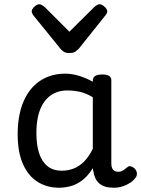

<svg xmlns="http://www.w3.org/2000/svg" viewBox="-20 -865 664 902"><path d="M258 17Q201 17 157 -10.5Q113 -38 88 -94Q63 -150 63 -235Q63 -287 72.5 -331Q82 -375 101 -410Q120 -445 147 -469Q174 -493 209 -506Q244 -519 286 -519Q318 -519 352 -508.5Q386 -498 416 -481V-486Q416 -501 427 -508Q438 -515 460 -515Q482 -515 492.5 -508.5Q503 -502 503 -488V-96Q503 -83 507 -74.5Q511 -66 518 -62Q525 -58 534 -58Q544 -58 550.5 -60.5Q557 -63 563.5 -68Q570 -73 579 -80Q586 -86 595 -83.5Q604 -81 613 -73Q622 -63 623 -52Q624 -41 619 -33Q608 -17 591 -6Q574 5 554.5 11Q535 17 515 17Q492 17 475 12Q458 7 446 -3.5Q434 -14 427.5 -29Q421 -44 418 -63Q418 -64 417 -67.5Q416 -71 416 -75Q393 -38 366.5 -18Q340 2 312 9.5Q284 17 258 17ZM151 -239Q151 -184 164 -144.5Q177 -105 203.5 -84Q230 -63 270 -63Q299 -63 325.5 -73Q352 -83 375 -106Q398 -129 416 -166V-408Q385 -427 356 -433.5Q327 -440 295 -440Q269 -440 247 -432Q225 -424 207 -408Q189 -392 176.5 -368Q164 -344 157.5 -312Q151 -280 151 -239ZM449 -845Q458 -845 471 -833.5Q484 -822 484 -811Q484 -809 483 -805.5Q482 -802 477 -795L350 -636Q344 -630 335 -623Q326 -616 306 -616Q287 -616 278 -623Q269 -630 264 -636L135 -795Q131 -802 130 -805.5Q129 -809 129 -811Q129 -822 141.5 -833.5Q154 -845 164 -845Q170 -845 176 -841.5Q182 -838 189 -833L306 -716L424 -833Q430 -838 436 -841.5Q442 -845 449 -845Z"/></svg>

Font: Playwrite HU
Style: Regular
Weight: 400
Designer: Veronika Burian, José Scaglione
Foundry: TypeTogether
Version: Version 1.002